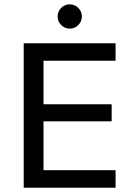

<svg xmlns="http://www.w3.org/2000/svg" viewBox="-20 -877 610 897"><path d="M520 0H90.8V-675H520V-593.3H183.3V-390H501.7V-310H183.3V-81.7H520ZM305.8 -743.3Q282.5 -743.3 265.8 -760Q249.2 -776.7 249.2 -800Q249.2 -823.3 265.8 -840Q282.5 -856.7 305.8 -856.7Q329.2 -856.7 345.8 -840Q362.5 -823.3 362.5 -800Q362.5 -776.7 345.8 -760Q329.2 -743.3 305.8 -743.3Z"/></svg>

Font: Funnel Sans
Style: Regular
Weight: 400
Designer: NORD ID, Kristian Moeller
Foundry: Dicotype
Version: Version 1.000